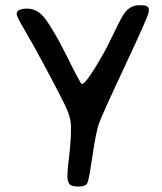

<svg xmlns="http://www.w3.org/2000/svg" viewBox="-20 -702 613 726"><path d="M504.9 -682.1H515.6Q542.5 -682.1 542.5 -666V-657.2Q542.5 -644.5 453.6 -455.1Q364.7 -265.6 353.8 -233.9Q342.8 -202.1 329.8 -114Q316.9 -25.9 311 -11.2Q305.2 3.4 276.9 3.4Q248.5 3.4 241.7 -7.1Q234.9 -17.6 234.9 -34.7Q234.9 -51.8 237.8 -80.1L240.7 -104Q241.2 -106 244.9 -144.5Q248.5 -183.1 248.5 -220Q248.5 -256.8 228.8 -298.3Q209 -339.8 156.5 -438.2Q104 -536.6 73.5 -587.9Q43 -639.2 43 -648.9Q43 -669.4 82.3 -669.4Q121.6 -669.4 148.4 -634.3Q185.5 -585.4 235.1 -484.9Q284.7 -384.3 289.6 -384.3Q306.2 -384.3 372.6 -502Q386.7 -527.3 413.6 -583.3Q440.4 -639.2 451.7 -653.8Q473.6 -682.1 504.9 -682.1Z"/></svg>

Font: Averia Sans Libre
Style: Regular
Weight: 400
Version: Version 1.002